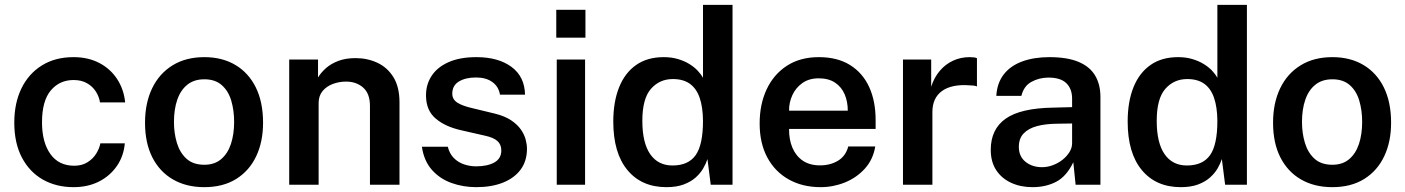

<svg xmlns="http://www.w3.org/2000/svg" viewBox="-20 -763 5804 793"><path d="M283.5 -527Q344 -527 390 -503Q436 -479 463.8 -436.5Q491.5 -394 497 -340H393Q389.5 -363.5 376 -384.8Q362.5 -406 339.5 -419.2Q316.5 -432.5 284 -432.5Q226 -432.5 189.8 -389.5Q153.5 -346.5 153.5 -257.5Q153.5 -175.5 188 -127Q222.5 -78.5 286.5 -78.5Q318.5 -78.5 341.2 -92.8Q364 -107 377.2 -128.2Q390.5 -149.5 394.5 -171H495.5Q491 -118.5 462.8 -77.5Q434.5 -36.5 388.8 -13.2Q343 10 283.5 10Q212.5 10 157.2 -21.2Q102 -52.5 70.5 -112.2Q39 -172 39 -256.5Q39 -337 68.5 -397.8Q98 -458.5 153 -492.8Q208 -527 283.5 -527Z M823.5 10Q749.5 10 694.5 -21.8Q639.5 -53.5 609.2 -113Q579 -172.5 579 -256Q579 -337 608.2 -398Q637.5 -459 692.5 -493Q747.5 -527 824 -527Q898 -527 952.5 -494.5Q1007 -462 1036.8 -401.5Q1066.5 -341 1066.5 -256Q1066.5 -177.5 1038.2 -117.8Q1010 -58 955.8 -24Q901.5 10 823.5 10ZM824 -82.5Q866 -82.5 893.2 -105.5Q920.5 -128.5 933.8 -168.5Q947 -208.5 947 -259.5Q947 -307 935.2 -347Q923.5 -387 896.2 -411.2Q869 -435.5 824 -435.5Q781.5 -435.5 753.8 -413.2Q726 -391 712.2 -351.2Q698.5 -311.5 698.5 -259.5Q698.5 -212.5 710.8 -172.2Q723 -132 750.5 -107.2Q778 -82.5 824 -82.5Z M1174.5 0V-517H1293.5V-443Q1305.5 -463 1326.2 -481.5Q1347 -500 1377.5 -511.5Q1408 -523 1449 -523Q1497 -523 1538.2 -504Q1579.5 -485 1604.8 -444.5Q1630 -404 1630 -340V0H1508V-325.5Q1508 -376.5 1480 -401.2Q1452 -426 1409.5 -426Q1380.5 -426 1354.5 -416.2Q1328.5 -406.5 1312.2 -386.8Q1296 -367 1296 -337.5V0Z M1947 10Q1893 10 1844.8 -7.2Q1796.5 -24.5 1763.8 -61.5Q1731 -98.5 1722.5 -157H1829.5Q1836.5 -128.5 1854.2 -110.5Q1872 -92.5 1896.5 -84.2Q1921 -76 1946.5 -76Q1993 -76 2021.8 -92Q2050.5 -108 2050.5 -141.5Q2050.5 -166 2034.5 -180.5Q2018.5 -195 1983.5 -202.5L1885 -225Q1819.5 -239.5 1779.8 -273Q1740 -306.5 1739.5 -367.5Q1739 -413.5 1762.5 -449.5Q1786 -485.5 1832.5 -506.2Q1879 -527 1947.5 -527Q2038 -527 2092.5 -486.8Q2147 -446.5 2148.5 -372H2045Q2039.5 -405.5 2013.5 -424.2Q1987.5 -443 1946 -443Q1903 -443 1875.5 -426.5Q1848 -410 1848 -376Q1848 -352.5 1869 -339Q1890 -325.5 1932 -316L2025 -293.5Q2065 -283.5 2090.5 -266.5Q2116 -249.5 2130.5 -229.2Q2145 -209 2150.8 -187.8Q2156.5 -166.5 2156.5 -148.5Q2156.5 -98.5 2130.8 -63.2Q2105 -28 2058 -9Q2011 10 1947 10Z M2396.5 -517V0H2279.5V-517ZM2398 -722.5V-607.5H2277.5V-722.5Z M2732.5 10Q2630 10 2571.5 -60.5Q2513 -131 2513 -261Q2513 -342 2536.8 -401.8Q2560.5 -461.5 2606.8 -494.2Q2653 -527 2721.5 -527Q2753.5 -527 2779.8 -519.2Q2806 -511.5 2826.5 -499Q2847 -486.5 2861.2 -471.5Q2875.5 -456.5 2883.5 -441.5V-743H3005.5V0H2915.5L2902 -106Q2896 -87.5 2884.2 -67.2Q2872.5 -47 2852.8 -29.5Q2833 -12 2803.5 -1Q2774 10 2732.5 10ZM2757.5 -79.5Q2823 -79.5 2853.2 -122.2Q2883.5 -165 2883.5 -264Q2883 -320.5 2869.8 -359Q2856.5 -397.5 2829.2 -417Q2802 -436.5 2759 -436.5Q2704 -436.5 2668.5 -396Q2633 -355.5 2633 -264Q2633 -173 2665.5 -126.2Q2698 -79.5 2757.5 -79.5Z M3239 -230.5Q3238.5 -186.5 3253 -152.5Q3267.5 -118.5 3296 -99.2Q3324.5 -80 3366.5 -80Q3409.5 -80 3441.2 -99.2Q3473 -118.5 3483.5 -158H3595Q3586 -104 3552 -66.5Q3518 -29 3469.8 -9.5Q3421.5 10 3369.5 10Q3294.5 10 3237.8 -21.8Q3181 -53.5 3149.2 -112.5Q3117.5 -171.5 3117.5 -253Q3117.5 -332.5 3146.5 -394.2Q3175.5 -456 3230.2 -491.5Q3285 -527 3362 -527Q3438.5 -527 3490.8 -494.5Q3543 -462 3569.8 -403.8Q3596.5 -345.5 3596.5 -267.5V-230.5ZM3239 -306H3481.5Q3481.5 -343.5 3468.5 -373.8Q3455.5 -404 3428.8 -421.8Q3402 -439.5 3361.5 -439.5Q3321.5 -439.5 3294 -420Q3266.5 -400.5 3252.5 -369.8Q3238.5 -339 3239 -306Z M3709.5 0V-517H3826V-405Q3838.5 -443.5 3861.8 -470.8Q3885 -498 3916.5 -512.5Q3948 -527 3985 -527Q3994 -527 4002.5 -526Q4011 -525 4015 -522.5V-406Q4009.5 -408.5 4000.8 -409.5Q3992 -410.5 3985.5 -410.5Q3948 -413.5 3919.2 -407.5Q3890.5 -401.5 3870.8 -387.2Q3851 -373 3841 -351.2Q3831 -329.5 3831 -300.5V0Z M4244.5 10Q4195 10 4155.8 -8.2Q4116.5 -26.5 4094.2 -60.8Q4072 -95 4072 -144Q4072 -229.5 4133.8 -273Q4195.5 -316.5 4331 -318.5L4408 -320.5V-355.5Q4408 -396.5 4383.8 -419.8Q4359.5 -443 4308.5 -442.5Q4271 -442 4239.8 -424.8Q4208.5 -407.5 4198.5 -367H4095Q4098 -420 4125.8 -455.8Q4153.5 -491.5 4202 -509.2Q4250.5 -527 4314 -527Q4388 -527 4434.5 -507.5Q4481 -488 4503 -451.2Q4525 -414.5 4525 -362.5V0H4422.5L4413 -93Q4385 -34.5 4342.2 -12.2Q4299.5 10 4244.5 10ZM4284 -72.5Q4306.5 -72.5 4328.5 -80.8Q4350.5 -89 4368.5 -103.2Q4386.5 -117.5 4397.2 -135Q4408 -152.5 4408 -171.5V-253L4344.5 -252Q4297.5 -251.5 4262.5 -242Q4227.5 -232.5 4207.8 -211.8Q4188 -191 4188 -156.5Q4188 -117 4215.5 -94.8Q4243 -72.5 4284 -72.5Z M4857 10Q4754.5 10 4696 -60.5Q4637.5 -131 4637.5 -261Q4637.5 -342 4661.2 -401.8Q4685 -461.5 4731.2 -494.2Q4777.5 -527 4846 -527Q4878 -527 4904.2 -519.2Q4930.5 -511.5 4951 -499Q4971.5 -486.5 4985.8 -471.5Q5000 -456.5 5008 -441.5V-743H5130V0H5040L5026.5 -106Q5020.5 -87.5 5008.8 -67.2Q4997 -47 4977.2 -29.5Q4957.5 -12 4928 -1Q4898.5 10 4857 10ZM4882 -79.5Q4947.5 -79.5 4977.8 -122.2Q5008 -165 5008 -264Q5007.5 -320.5 4994.2 -359Q4981 -397.5 4953.8 -417Q4926.5 -436.5 4883.5 -436.5Q4828.5 -436.5 4793 -396Q4757.5 -355.5 4757.5 -264Q4757.5 -173 4790 -126.2Q4822.5 -79.5 4882 -79.5Z M5482.5 10Q5408.5 10 5353.5 -21.8Q5298.5 -53.5 5268.2 -113Q5238 -172.5 5238 -256Q5238 -337 5267.2 -398Q5296.5 -459 5351.5 -493Q5406.5 -527 5483 -527Q5557 -527 5611.5 -494.5Q5666 -462 5695.8 -401.5Q5725.5 -341 5725.5 -256Q5725.5 -177.5 5697.2 -117.8Q5669 -58 5614.8 -24Q5560.5 10 5482.5 10ZM5483 -82.5Q5525 -82.5 5552.2 -105.5Q5579.5 -128.5 5592.8 -168.5Q5606 -208.5 5606 -259.5Q5606 -307 5594.2 -347Q5582.5 -387 5555.2 -411.2Q5528 -435.5 5483 -435.5Q5440.5 -435.5 5412.8 -413.2Q5385 -391 5371.2 -351.2Q5357.5 -311.5 5357.5 -259.5Q5357.5 -212.5 5369.8 -172.2Q5382 -132 5409.5 -107.2Q5437 -82.5 5483 -82.5Z"/></svg>

Font: Public Sans SemiBold
Style: Regular
Weight: 600
Designer: The Public Sans Project Authors: Dan O. Williams and USWDS (Libre Franklin designed by Pablo Impallari and Rodrigo Fuenz
Version: Version 1.007